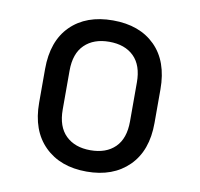

<svg xmlns="http://www.w3.org/2000/svg" viewBox="-68 -629 736 708"><g transform="rotate(10 300.0 -275.0)"><path d="M300 8Q201 8 142.5 -50Q84 -108 84 -212V-338Q84 -443 142 -500.5Q200 -558 300 -558Q400 -558 458 -500.5Q516 -443 516 -338V-212Q516 -108 457.5 -50Q399 8 300 8ZM300 -72Q359 -72 392.5 -105Q426 -138 426 -202V-348Q426 -412 392.5 -445Q359 -478 300 -478Q242 -478 208 -445Q174 -412 174 -348V-202Q174 -138 208 -105Q242 -72 300 -72Z"/></g></svg>

Font: JetBrains Mono NL
Style: Regular
Weight: 400
Monospace: yes
Designer: Philipp Nurullin, Konstantin Bulenkov
Foundry: JetBrains
Version: Version 2.305; ttfautohint (v1.8.4.7-5d5b)